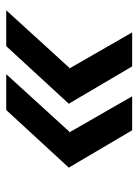

<svg xmlns="http://www.w3.org/2000/svg" viewBox="66 -606 444 616"><g transform="rotate(-90 288.0 -298.0)"><path d="M262 -298 448 -500H563L379 -298ZM383 -96 264 -298H376L492 -96ZM57 -298 243 -500H358L174 -298ZM178 -96 59 -298H171L287 -96Z"/></g></svg>

Font: Figtree Light Medium
Style: Italic
Weight: 500
Italic angle: -9.5°
Version: Version 2.000